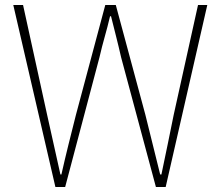

<svg xmlns="http://www.w3.org/2000/svg" viewBox="-20 -746 882 766"><path d="M201 0H240L377 -518C390 -576 406 -624 419 -681H423C437 -624 450 -576 463 -518L602 0H641L807 -726H770L673 -288C657 -209 641 -130 624 -50H619C599 -130 580 -209 560 -288L442 -726H400L283 -288C263 -209 243 -130 225 -50H221C203 -130 186 -209 168 -288L72 -726H33Z"/></svg>

Font: Harano Aji Gothic K1 ExtraLight
Style: Regular
Weight: 250
Foundry: Masamichi Hosoda
Version: HaranoAjiGothicK1-ExtraLight version 20230610;ttx 4.39.4